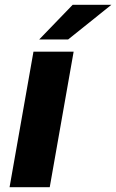

<svg xmlns="http://www.w3.org/2000/svg" viewBox="-20 -783 486 803"><path d="M188 0H20L120 -567H288ZM265 -618H144L284 -763H446Z"/></svg>

Font: Open Sauce Sans Black Italic
Style: Regular
Weight: 900
Italic angle: -10°
Designer: Alfredo Marco Pradil
Foundry: Creative Sauce Fz LLC
Version: Version 1.477